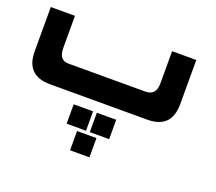

<svg xmlns="http://www.w3.org/2000/svg" viewBox="-87 -382 787 700"><g transform="rotate(20 306.5 -32.5)"><path d="M0 -265.6H93.8V-140.6Q93.8 -93.8 130.9 -93.8H429.7Q470.7 -93.8 470.7 -140.6V-265.6H564.5V-93.8Q564.5 0 470.7 0H93.8Q0 0 0 -93.8ZM199.7 39.1H274.9V114.3H199.7ZM289.6 39.1H364.7V114.3H289.6ZM244.6 126.5H319.8V201.2H244.6Z"/></g></svg>

Font: Aswaq
Style: Regular
Weight: 400
Designer: Husham Jawad
Version: Version 1.000;November 3, 2021;FontCreator 14.0.0.2814 32-bi